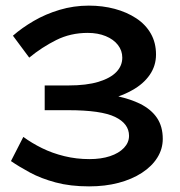

<svg xmlns="http://www.w3.org/2000/svg" viewBox="-20 -654 642 683"><path d="M297 9Q230 9 178 -5Q126 -19 87 -40Q48 -61 19 -81L63 -167Q93 -145 129.5 -127Q166 -109 209 -98.5Q252 -88 298 -88Q340 -88 371.5 -98.5Q403 -109 421 -128Q439 -147 439 -171Q439 -214 389.5 -238Q340 -262 223 -262H139V-350H223Q288 -350 330.5 -363Q373 -376 394 -398Q415 -420 415 -449Q415 -474 399.5 -494Q384 -514 356 -525.5Q328 -537 292 -537Q231 -537 180 -511.5Q129 -486 84 -449L26 -527Q58 -555 100 -579.5Q142 -604 192 -619Q242 -634 296 -634Q345 -634 388 -622.5Q431 -611 464.5 -589Q498 -567 516.5 -534.5Q535 -502 535 -460Q535 -420 512.5 -387.5Q490 -355 450 -333Q427 -320 401 -311Q445 -301 478 -285Q518 -265 538.5 -234.5Q559 -204 559 -160Q559 -124 539.5 -93Q520 -62 484.5 -39Q449 -16 401.5 -3.5Q354 9 297 9Z"/></svg>

Font: BioRhyme ExtraBold SemiBold
Style: Regular
Weight: 600
Version: Version 1.600;gftools[0.9.33]